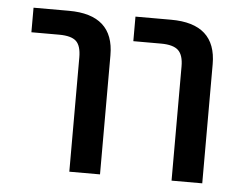

<svg xmlns="http://www.w3.org/2000/svg" viewBox="-43 -571 790 623"><g transform="rotate(5 352.0 -260.0)"><path d="M374 -440V-520H490Q637 -520 637 -388V0H537V-372Q537 -409 520.5 -424.5Q504 -440 464 -440ZM42 -440V-520H157Q304 -520 304 -388V0H204V-372Q204 -410 188 -425Q172 -440 132 -440Z"/></g></svg>

Font: M PLUS 1p Medium
Style: Regular
Weight: 500
Version: Version 1.062